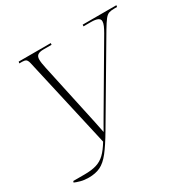

<svg xmlns="http://www.w3.org/2000/svg" viewBox="-162 -864 1007 1021"><g transform="rotate(-30 341.5 -353.5)"><path d="M14 -11 17 -19H86Q130 -19 159.5 -28Q189 -37 212 -59Q235 -81 259 -121L146 -621Q138 -659 133.5 -676.5Q129 -694 121.5 -699Q114 -704 99 -704H81L83 -714H280L279 -704H230Q206 -704 194.5 -696Q183 -688 183 -668Q183 -649 191 -613L273 -233Q276 -221 279 -203.5Q282 -186 287 -164Q298 -184 306.5 -198.5Q315 -213 326 -232L552 -617Q563 -636 569.5 -651Q576 -666 576 -678Q576 -704 521 -704H475L476 -714H683L681 -704H663Q643 -704 630.5 -699.5Q618 -695 605.5 -679Q593 -663 572 -628L299 -165Q259 -97 229.5 -59.5Q200 -22 170 -7.5Q140 7 98 7Q71 7 49 1Q27 -5 14 -11Z"/></g></svg>

Font: Noto Serif Display SemiCondensed ExtraLight
Style: Italic
Weight: 200
Width: 4
Italic angle: -12°
Designer: Monotype Design Team
Foundry: Monotype Imaging Inc.
Version: Version 2.009